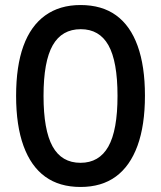

<svg xmlns="http://www.w3.org/2000/svg" viewBox="-20 -734 640 763"><path d="M300 9Q216 9 159.5 -32Q103 -73 73.5 -154Q44 -235 44 -353Q44 -471 73 -551Q102 -631 159.5 -672.5Q217 -714 300 -714Q385 -714 441.5 -673Q498 -632 527 -551.5Q556 -471 556 -354Q556 -236 526.5 -155Q497 -74 440.5 -32.5Q384 9 300 9ZM300 -87Q374 -87 410.5 -151.5Q447 -216 447 -353Q447 -490 411 -554Q375 -618 301 -618Q226 -618 189.5 -554Q153 -490 153 -353Q153 -217 189 -152Q225 -87 300 -87Z"/></svg>

Font: Nunito Sans 6pt SemiBold
Style: Regular
Weight: 600
Version: Version 3.101;gftools[0.9.27]